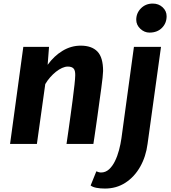

<svg xmlns="http://www.w3.org/2000/svg" viewBox="-20 -826 982 1102"><path d="M191.8 0H37.8L113.8 -557H261.4L253.5 -453.9Q290.2 -505 339.2 -534.5Q388.1 -564 443.4 -564Q506.5 -564 539.1 -530.3Q571.7 -496.6 571.7 -418.5Q571.7 -407.4 568.8 -380.4Q565.8 -353.3 561.2 -318.8Q556.5 -284.2 551.7 -250.2Q550.2 -239.4 547 -215.9Q543.8 -192.4 539.6 -161.9Q535.3 -131.5 530.8 -100Q526.3 -68.6 522.4 -42.2Q518.4 -15.8 516 0H361.8Q367.7 -39.4 373.4 -80.3Q379.2 -121.2 385 -163.6Q390.8 -206 396.6 -249.5Q403.5 -303.6 407.5 -339.1Q411.4 -374.6 411.8 -393.5Q412.5 -422 402.1 -432.9Q391.7 -443.9 369.1 -443.9Q353.9 -443.9 336.3 -436Q318.6 -428 301 -414Q283.3 -399.9 267.4 -381.7Q251.5 -363.5 239.8 -343.3ZM582.4 256.2Q555.1 256.2 533.6 252Q512.1 247.9 500.2 238.7L533 157.3Q537 159.6 545.4 161.8Q553.7 164.1 559.4 164.1Q585.7 164.1 605.5 146.2Q625.4 128.2 639.7 99.1Q654 70 663.2 35.3Q672.4 0.6 677 -32.5L748.7 -557H904.1L827 -0.5Q817.5 73 784.5 131.1Q751.5 189.2 699.9 222.7Q648.3 256.2 582.4 256.2ZM838 -638.9Q808.6 -638.9 785.3 -660.9Q762 -682.9 762 -712.7Q762 -751 789.1 -778.3Q816.2 -805.5 856.8 -805.5Q890.4 -805.5 913.3 -784.3Q936.3 -763.1 936.3 -732.9Q936.3 -692.7 909.3 -665.8Q882.4 -638.9 838 -638.9Z"/></svg>

Font: Merriweather Sans Variable Regular
Style: Italic
Weight: 300
Italic angle: -8°
Designer: Eben Sorkin
Foundry: Eben Sorkin
Version: Version 2.001